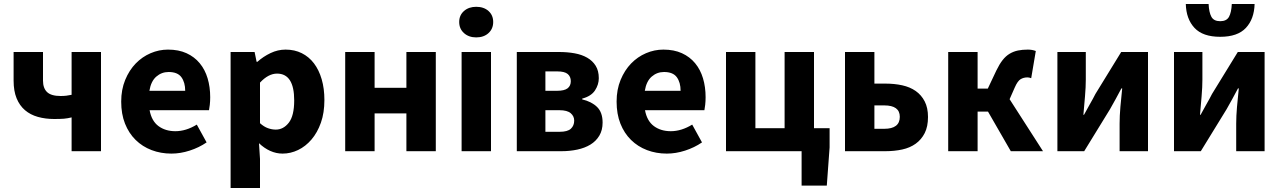

<svg xmlns="http://www.w3.org/2000/svg" viewBox="-20 -756 6408 960"><path d="M338 0V-169Q318 -164 300 -162.5Q282 -161 251 -161Q207 -161 169.5 -171.5Q132 -182 105 -205Q78 -228 63 -264.5Q48 -301 48 -353V-496H195V-353Q195 -315 215.5 -295.5Q236 -276 283 -276Q299 -276 311.5 -277.5Q324 -279 338 -282V-496H485V0Z M837 12Q784 12 738 -5.5Q692 -23 658 -56.5Q624 -90 605 -138Q586 -186 586 -248Q586 -308 606 -356.5Q626 -405 658.5 -438.5Q691 -472 733 -490Q775 -508 820 -508Q873 -508 912.5 -490Q952 -472 978.5 -440Q1005 -408 1018 -364.5Q1031 -321 1031 -270Q1031 -250 1029 -232Q1027 -214 1025 -205H728Q738 -151 772.5 -125.5Q807 -100 857 -100Q910 -100 964 -133L1013 -44Q975 -18 928.5 -3Q882 12 837 12ZM727 -302H906Q906 -344 887 -370Q868 -396 823 -396Q788 -396 761.5 -373Q735 -350 727 -302Z M1133 184V-496H1253L1263 -447H1267Q1296 -473 1332.5 -490.5Q1369 -508 1408 -508Q1453 -508 1489 -490Q1525 -472 1550 -439Q1575 -406 1588.5 -359.5Q1602 -313 1602 -256Q1602 -192 1584.5 -142.5Q1567 -93 1537.5 -58.5Q1508 -24 1470.5 -6Q1433 12 1393 12Q1361 12 1331 -1.5Q1301 -15 1275 -40L1280 39V184ZM1359 -108Q1397 -108 1424 -142.5Q1451 -177 1451 -254Q1451 -388 1365 -388Q1322 -388 1280 -343V-140Q1300 -122 1320 -115Q1340 -108 1359 -108Z M1706 0V-496H1853V-317H2012V-496H2159V0H2012V-189H1853V0Z M2288 0V-496H2435V0ZM2361 -569Q2324 -569 2300 -590.5Q2276 -612 2276 -646Q2276 -680 2300 -701Q2324 -722 2361 -722Q2399 -722 2422.5 -701Q2446 -680 2446 -646Q2446 -612 2422.5 -590.5Q2399 -569 2361 -569Z M2564 0V-496H2775Q2817 -496 2853 -489.5Q2889 -483 2916 -467.5Q2943 -452 2958.5 -427Q2974 -402 2974 -365Q2974 -333 2955 -304Q2936 -275 2891 -263V-259Q2938 -248 2965.5 -221Q2993 -194 2993 -143Q2993 -105 2976.5 -77.5Q2960 -50 2932 -33Q2904 -16 2866.5 -8Q2829 0 2787 0ZM2707 -302H2765Q2802 -302 2818 -314.5Q2834 -327 2834 -350Q2834 -373 2818.5 -386Q2803 -399 2766 -399H2707ZM2707 -97H2778Q2818 -97 2834.5 -112.5Q2851 -128 2851 -153Q2851 -175 2833.5 -190Q2816 -205 2777 -205H2707Z M3314 12Q3261 12 3215 -5.5Q3169 -23 3135 -56.5Q3101 -90 3082 -138Q3063 -186 3063 -248Q3063 -308 3083 -356.5Q3103 -405 3135.5 -438.5Q3168 -472 3210 -490Q3252 -508 3297 -508Q3350 -508 3389.5 -490Q3429 -472 3455.5 -440Q3482 -408 3495 -364.5Q3508 -321 3508 -270Q3508 -250 3506 -232Q3504 -214 3502 -205H3205Q3215 -151 3249.5 -125.5Q3284 -100 3334 -100Q3387 -100 3441 -133L3490 -44Q3452 -18 3405.5 -3Q3359 12 3314 12ZM3204 -302H3383Q3383 -344 3364 -370Q3345 -396 3300 -396Q3265 -396 3238.5 -373Q3212 -350 3204 -302Z M3610 0V-496H3757V-115H3903V-496H4050V-115H4128V-19L4114 172H3988V0Z M4205 0V-496H4352V-338H4407Q4452 -338 4491 -329.5Q4530 -321 4558.5 -301Q4587 -281 4603.5 -249Q4620 -217 4620 -171Q4620 -123 4603.5 -90.5Q4587 -58 4558.5 -37.5Q4530 -17 4491 -8.5Q4452 0 4407 0ZM4352 -112H4401Q4479 -112 4479 -172Q4479 -229 4401 -229H4352Z M4721 0V-496H4868V-313H4919L4962 -404Q4977 -435 4993 -455.5Q5009 -476 5028.5 -487.5Q5048 -499 5070 -503.5Q5092 -508 5119 -508Q5141 -508 5159 -501L5136 -365Q5131 -367 5126.5 -368Q5122 -369 5117 -369Q5098 -369 5083 -360Q5068 -351 5054 -319L5028 -260L5195 0H5034L4920 -198H4868V0Z M5267 0V-496H5409V-358Q5409 -321 5405 -274.5Q5401 -228 5397 -182H5400Q5412 -205 5429 -234.5Q5446 -264 5457 -286L5586 -496H5720V0H5578V-138Q5578 -176 5582 -222Q5586 -268 5591 -314H5587Q5575 -291 5558.5 -261Q5542 -231 5530 -210L5401 0Z M5850 0V-496H5992V-358Q5992 -321 5988 -274.5Q5984 -228 5980 -182H5983Q5995 -205 6012 -234.5Q6029 -264 6040 -286L6169 -496H6303V0H6161V-138Q6161 -176 6165 -222Q6169 -268 6174 -314H6170Q6158 -291 6141.5 -261Q6125 -231 6113 -210L5984 0ZM6081 -572Q5994 -572 5952.5 -616.5Q5911 -661 5909 -736H6023Q6025 -694 6037 -672Q6049 -650 6081 -650Q6113 -650 6125 -672Q6137 -694 6139 -736H6253Q6251 -661 6209.5 -616.5Q6168 -572 6081 -572Z"/></svg>

Font: hySource Sans Pro
Style: Bold
Weight: 700
Designer: Paul D. Hunt
Foundry: Adobe Systems Incorporated
Version: Version 2.021;PS 2.000;hotconv 1.0.86;makeotf.lib2.5.63406